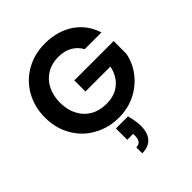

<svg xmlns="http://www.w3.org/2000/svg" viewBox="-268 -861 1305 1305"><g transform="rotate(-45 384.5 -209.0)"><path d="M716 -488C716 -488 716 -488 716 -488C694 -557 654 -611 596 -650C538 -688 470 -707 391 -707C391 -707 391 -707 391 -707C324 -707 264 -692 210 -662C155 -631 113 -589 82 -535C51 -480 35 -419 35 -350C35 -350 35 -350 35 -350C35 -281 51 -220 82 -166C113 -112 155 -70 210 -40C264 -9 325 6 392 6C392 6 392 6 392 6C452 6 506 -7 555 -32C603 -57 642 -90 673 -131C704 -172 724 -217 733 -266C733 -266 733 -388 733 -388C733 -388 355 -388 355 -388C355 -388 355 -281 355 -281C355 -281 595 -281 595 -281C595 -281 595 -281 595 -281C584 -230 562 -191 528 -163C494 -134 450 -120 397 -120C397 -120 397 -120 397 -120C354 -120 316 -129 283 -148C250 -167 225 -193 207 -228C188 -263 179 -303 179 -350C179 -350 179 -350 179 -350C179 -395 188 -435 206 -470C224 -505 249 -531 281 -550C313 -569 350 -578 391 -578C391 -578 391 -578 391 -578C428 -578 461 -570 489 -555C517 -540 539 -517 555 -488C555 -488 716 -488 716 -488ZM440 43C440 43 324 43 324 43C324 43 324 152 324 152C324 152 381 152 381 152C381 152 381 170 381 170C381 170 381 170 381 170C381 211 364 232 331 232C331 232 331 289 331 289C331 289 331 289 331 289C372 289 404 277 425 253C446 229 457 195 457 151C457 151 457 151 457 151C457 120 451 84 440 43Z"/></g></svg>

Font: Girnar Poppins
Style: SemiBold
Weight: 500
Designer: Ninad Kale (Devanagari), Jonny Pinhorn (Latin)
Foundry: Indian Type Foundry
Version: ""